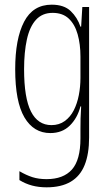

<svg xmlns="http://www.w3.org/2000/svg" viewBox="-20 -559 470 821"><path d="M201 -539Q254 -539 282.5 -511.5Q311 -484 324 -445H327L332 -529H361V29Q361 99 342 146.5Q323 194 282.5 218Q242 242 179 242Q146 242 117.5 234.5Q89 227 63 211V173Q92 190 118.5 198.5Q145 207 179 207Q251 207 287.5 166Q324 125 324 33V-8Q324 -30 324.5 -52Q325 -74 327 -104H324Q311 -54 278.5 -22Q246 10 195 10Q124 10 84.5 -57Q45 -124 45 -263Q45 -393 83 -466Q121 -539 201 -539ZM205 -504Q161 -504 134 -474.5Q107 -445 95 -390.5Q83 -336 83 -263Q83 -140 112.5 -82Q142 -24 200 -24Q233 -24 257 -41.5Q281 -59 295.5 -87.5Q310 -116 317 -152Q324 -188 324 -226V-317Q324 -370 312 -412.5Q300 -455 274 -479.5Q248 -504 205 -504Z"/></svg>

Font: Noto Sans Khmer ExtraCondensed ExtraLight
Style: Regular
Weight: 250
Width: 2
Designer: Danh Hong and the Monotype Design Team
Foundry: Monotype Imaging Inc.
Version: Version 2.004